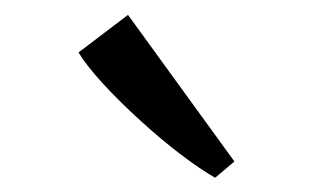

<svg xmlns="http://www.w3.org/2000/svg" viewBox="-20 -862 421 258"><path d="M268.5 -623.5Q250 -634 223.2 -654.2Q196.5 -674.5 168.8 -699.8Q141 -725 118.5 -749.5Q96 -774 85.5 -791.5L152 -842L295 -645L269.5 -623.5Z"/></svg>

Font: Merriweather 60pt Light
Style: Regular
Weight: 300
Version: Version 2.100